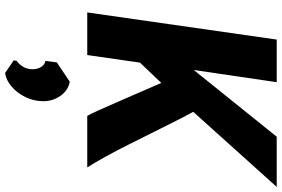

<svg xmlns="http://www.w3.org/2000/svg" viewBox="-197 -590 1111 757"><g transform="rotate(90 358.5 -211.5)"><path d="M29 0 136 -747H304L256 -420L519 -747H717L421 -418Q430.5 -400.5 445.8 -371Q461 -341.5 485.5 -292.2Q510 -243 548 -167Q574.5 -114 597.5 -72.5Q620.5 -31 640 0H437Q427 -14.5 369 -149L307 -292L227 -208L197 0ZM268 324 218 290 220 278Q231.5 271 242.2 254.5Q253 238 253 215Q253 196 243.8 181.5Q234.5 167 220 165L226 120L302 69Q336 75 357.5 105.2Q379 135.5 379 173Q379 210 363.2 242.8Q347.5 275.5 322.2 297.5Q297 319.5 268 324Z"/></g></svg>

Font: Merriweather Sans ExtraBold
Style: Italic
Weight: 800
Italic angle: -7.5°
Designer: Eben Sorkin
Foundry: Eben Sorkin
Version: Version 2.001; ttfautohint (v1.8.3)